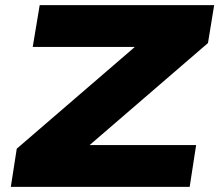

<svg xmlns="http://www.w3.org/2000/svg" viewBox="-20 -725 851 745"><path d="M22 0 45 -148 566 -597 562 -543H107L134 -705H811L787 -558L265 -108L269 -162H741L716 0Z"/></svg>

Font: Nunito Sans 10pt Expanded Black
Style: Italic
Weight: 900
Width: 7
Italic angle: -9°
Designer: Vernon Adams
Foundry: Vernon Adams
Version: Version 3.101;gftools[0.9.27]